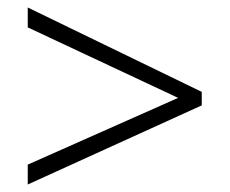

<svg xmlns="http://www.w3.org/2000/svg" viewBox="-20 -587 612 512"><path d="M54 -148V-95L518 -306V-342L54 -567V-514L455 -326Z"/></svg>

Font: Noto Sans Telugu Light
Style: Regular
Weight: 300
Designer: Jelle Bosma - Monotype Design Team
Foundry: Monotype Imaging Inc.
Version: Version 2.005